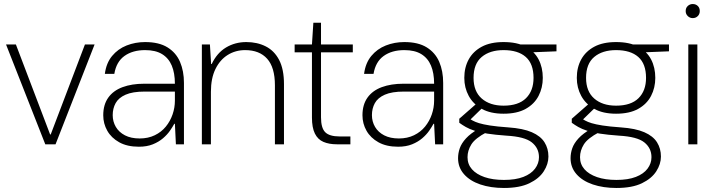

<svg xmlns="http://www.w3.org/2000/svg" viewBox="-20 -717 3543 954"><path d="M205 0 10 -496H59L229 -49H232L402 -496H450L256 0Z M670 12Q612 12 572.5 -10Q533 -32 513 -67.5Q493 -103 493 -144Q493 -197 518 -232Q543 -267 589 -284Q635 -301 696 -301H849Q849 -354 833.5 -391Q818 -428 785.5 -448Q753 -468 701 -468Q639 -468 598.5 -439Q558 -410 548 -350H501Q508 -404 537 -439Q566 -474 609 -491Q652 -508 701 -508Q770 -508 812.5 -481.5Q855 -455 874.5 -409.5Q894 -364 894 -305V0H854L849 -102H846Q838 -87 824.5 -67.5Q811 -48 790 -30Q769 -12 739.5 0Q710 12 670 12ZM674 -29Q716 -29 749 -45Q782 -61 804 -88Q826 -115 837.5 -148.5Q849 -182 849 -217V-262H699Q639 -262 604 -246.5Q569 -231 554.5 -204.5Q540 -178 540 -145Q540 -113 555.5 -86.5Q571 -60 601 -44.5Q631 -29 674 -29Z M983 0V-496H1023L1029 -399H1032Q1058 -454 1103 -481Q1148 -508 1204 -508Q1258 -508 1300.5 -486.5Q1343 -465 1367 -419Q1391 -373 1391 -299V0H1346V-293Q1346 -382 1307.5 -425Q1269 -468 1198 -468Q1150 -468 1111.5 -444Q1073 -420 1050.5 -374Q1028 -328 1028 -261V0Z M1654 0Q1615 0 1587 -12Q1559 -24 1544.5 -53.5Q1530 -83 1530 -133V-457H1444V-496H1530L1537 -604H1575V-496H1733V-457H1575V-134Q1575 -81 1596 -60Q1617 -39 1668 -39H1721V0Z M1958 12Q1900 12 1860.5 -10Q1821 -32 1801 -67.5Q1781 -103 1781 -144Q1781 -197 1806 -232Q1831 -267 1877 -284Q1923 -301 1984 -301H2137Q2137 -354 2121.5 -391Q2106 -428 2073.5 -448Q2041 -468 1989 -468Q1927 -468 1886.5 -439Q1846 -410 1836 -350H1789Q1796 -404 1825 -439Q1854 -474 1897 -491Q1940 -508 1989 -508Q2058 -508 2100.5 -481.5Q2143 -455 2162.5 -409.5Q2182 -364 2182 -305V0H2142L2137 -102H2134Q2126 -87 2112.5 -67.5Q2099 -48 2078 -30Q2057 -12 2027.5 0Q1998 12 1958 12ZM1962 -29Q2004 -29 2037 -45Q2070 -61 2092 -88Q2114 -115 2125.5 -148.5Q2137 -182 2137 -217V-262H1987Q1927 -262 1892 -246.5Q1857 -231 1842.5 -204.5Q1828 -178 1828 -145Q1828 -113 1843.5 -86.5Q1859 -60 1889 -44.5Q1919 -29 1962 -29Z M2484 217Q2418 217 2366.5 199.5Q2315 182 2285.5 148.5Q2256 115 2256 69Q2256 44 2264.5 19.5Q2273 -5 2295.5 -29.5Q2318 -54 2358 -77L2398 -60Q2341 -30 2322 0.5Q2303 31 2303 64Q2303 99 2325 124Q2347 149 2387.5 163Q2428 177 2484 177Q2542 177 2580.5 162Q2619 147 2638.5 121Q2658 95 2658 64Q2658 19 2622.5 -9.5Q2587 -38 2496 -43Q2440 -47 2402 -53Q2364 -59 2338 -67.5Q2312 -76 2294.5 -86Q2277 -96 2262 -107V-127L2351 -205L2386 -190L2306 -112L2304 -132Q2316 -125 2328.5 -118Q2341 -111 2360.5 -105Q2380 -99 2414.5 -93.5Q2449 -88 2506 -84Q2579 -79 2622.5 -60Q2666 -41 2685.5 -10Q2705 21 2705 61Q2705 98 2682 134Q2659 170 2610.5 193.5Q2562 217 2484 217ZM2482 -152Q2417 -152 2374 -176Q2331 -200 2309 -240.5Q2287 -281 2287 -330Q2287 -382 2309 -422Q2331 -462 2374 -485Q2417 -508 2482 -508Q2549 -508 2592 -485Q2635 -462 2656 -422Q2677 -382 2677 -330Q2677 -281 2656 -240.5Q2635 -200 2592 -176Q2549 -152 2482 -152ZM2482 -192Q2556 -192 2593.5 -229Q2631 -266 2631 -330Q2631 -400 2592.5 -434Q2554 -468 2482 -468Q2414 -468 2373.5 -434Q2333 -400 2333 -330Q2333 -263 2373.5 -227.5Q2414 -192 2482 -192ZM2570 -455 2552 -496H2745V-462Z M3043 217Q2977 217 2925.5 199.5Q2874 182 2844.5 148.5Q2815 115 2815 69Q2815 44 2823.5 19.5Q2832 -5 2854.5 -29.5Q2877 -54 2917 -77L2957 -60Q2900 -30 2881 0.5Q2862 31 2862 64Q2862 99 2884 124Q2906 149 2946.5 163Q2987 177 3043 177Q3101 177 3139.5 162Q3178 147 3197.5 121Q3217 95 3217 64Q3217 19 3181.5 -9.5Q3146 -38 3055 -43Q2999 -47 2961 -53Q2923 -59 2897 -67.5Q2871 -76 2853.5 -86Q2836 -96 2821 -107V-127L2910 -205L2945 -190L2865 -112L2863 -132Q2875 -125 2887.5 -118Q2900 -111 2919.5 -105Q2939 -99 2973.5 -93.5Q3008 -88 3065 -84Q3138 -79 3181.5 -60Q3225 -41 3244.5 -10Q3264 21 3264 61Q3264 98 3241 134Q3218 170 3169.5 193.5Q3121 217 3043 217ZM3041 -152Q2976 -152 2933 -176Q2890 -200 2868 -240.5Q2846 -281 2846 -330Q2846 -382 2868 -422Q2890 -462 2933 -485Q2976 -508 3041 -508Q3108 -508 3151 -485Q3194 -462 3215 -422Q3236 -382 3236 -330Q3236 -281 3215 -240.5Q3194 -200 3151 -176Q3108 -152 3041 -152ZM3041 -192Q3115 -192 3152.5 -229Q3190 -266 3190 -330Q3190 -400 3151.5 -434Q3113 -468 3041 -468Q2973 -468 2932.5 -434Q2892 -400 2892 -330Q2892 -263 2932.5 -227.5Q2973 -192 3041 -192ZM3129 -455 3111 -496H3304V-462Z M3400 0V-496H3445V0ZM3422 -627Q3408 -627 3397.5 -637Q3387 -647 3387 -662Q3387 -678 3397.5 -687.5Q3408 -697 3422 -697Q3437 -697 3447 -687.5Q3457 -678 3457 -662Q3457 -647 3447 -637Q3437 -627 3422 -627Z"/></svg>

Font: DM Sans 36pt ExtraLight
Style: Regular
Weight: 250
Designer: Colophon Foundry, Jonny Pinhorn
Foundry: Colophon Foundry
Version: Version 4.004;gftools[0.9.30]